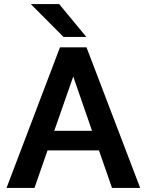

<svg xmlns="http://www.w3.org/2000/svg" viewBox="-20 -921 719 941"><path d="M12 0ZM465 -184H213L149 0H12L274 -689H404L667 0H529ZM431 -280 339 -546 246 -280ZM131 -901H270L403 -740H291Z"/></svg>

Font: MartelSansBold
Style: Bold
Weight: 700
Designer: Dan Reynolds and Mathieu Réguer
Foundry: Dan Reynolds and Mathieu Réguer
Version: Version 1.002; ttfautohint (v1.1) -l 5 -r 5 -G 72 -x 0 -D la